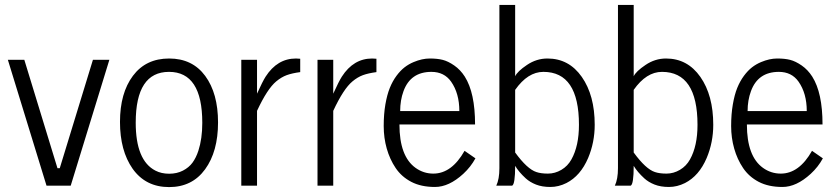

<svg xmlns="http://www.w3.org/2000/svg" viewBox="-20 -760 3428 786"><path d="M12.2 -515.1H79.6L215.3 -71.3H224.6L360.4 -515.1H427.7L269.5 0H170.4Z M672.4 5.9Q576.2 5.9 522.9 -69.3Q471.2 -143.1 471.2 -261Q471.2 -378.9 524.2 -449.7Q577.1 -520.5 672.4 -520.5Q767.6 -520.5 820.1 -449.2Q872.6 -377.9 872.6 -258.8Q872.6 -139.6 819.6 -66.9Q766.6 5.9 672.4 5.9ZM535.6 -257.8Q535.6 -103 616.2 -61.5Q640.6 -48.8 672.4 -48.8Q704.1 -48.8 728.8 -61.5Q753.4 -74.2 768.1 -94.2Q782.7 -114.3 792 -142.6Q808.1 -191.9 808.1 -257.3Q808.1 -465.8 671.9 -465.8Q535.6 -465.8 535.6 -257.8Z M967.8 0Q967.8 0 967.8 -515.1H1032.2V-376.5Q1055.2 -427.2 1067.4 -446.3Q1115.2 -520.5 1191.4 -520.5Q1197.3 -520.5 1209 -519.5V-464.8Q1175.8 -460.4 1153.8 -452.4Q1131.8 -444.3 1110.8 -426.8Q1074.2 -396.5 1032.2 -306.2V0Z M1279.8 0Q1279.8 0 1279.8 -515.1H1344.2V-376.5Q1367.2 -427.2 1379.4 -446.3Q1427.2 -520.5 1503.4 -520.5Q1509.3 -520.5 1521 -519.5V-464.8Q1487.8 -460.4 1465.8 -452.4Q1443.8 -444.3 1422.9 -426.8Q1386.2 -396.5 1344.2 -306.2V0Z M1673.3 -505.9Q1708 -520.5 1739.3 -520.5Q1770.5 -520.5 1792.5 -514.9Q1814.5 -509.3 1839.6 -491.9Q1864.7 -474.6 1882.8 -446.3Q1924.8 -379.9 1924.8 -250.5H1615.2Q1615.2 -120.1 1681.2 -72.8Q1713.9 -49.3 1753.9 -49.3Q1829.1 -49.3 1881.8 -142.6L1926.3 -111.8Q1907.2 -76.7 1876.5 -48.3Q1817.9 5.4 1760.7 5.4Q1703.6 5.4 1663.6 -15.6Q1623.5 -36.6 1599.6 -72.3Q1575.7 -107.9 1563.2 -151.9Q1550.8 -195.8 1550.8 -244.1Q1550.8 -292.5 1557.6 -332.3Q1564.5 -372.1 1575.7 -399.9Q1586.9 -427.7 1603 -449.5Q1619.1 -471.2 1636.2 -484.4Q1653.3 -497.6 1673.3 -505.9ZM1618.2 -305.2H1860.4Q1860.4 -377.9 1826.7 -425.8Q1798.3 -465.8 1746.1 -465.8Q1660.6 -465.8 1631.8 -386.7Q1618.2 -349.6 1618.2 -305.2Z M2088.9 -81.1Q2088.9 -5.9 2076.7 0H2011.7Q2024.4 -26.9 2024.4 -71.3V-739.7H2088.9V-447.8Q2098.1 -467.8 2137.2 -494.1Q2176.3 -520.5 2221.2 -520.5Q2309.1 -520.5 2361.8 -445.1Q2414.6 -369.6 2414.6 -249Q2414.6 -177.2 2387.7 -113.3Q2356.4 -40 2298.8 -10.7Q2266.6 5.4 2232.9 5.4Q2199.2 5.4 2174.3 -4.4Q2149.4 -14.2 2132.3 -29.8Q2103.5 -56.2 2088.9 -81.1ZM2088.9 -135.7Q2138.2 -67.9 2175.8 -55.7Q2194.3 -49.3 2223.1 -49.3Q2252 -49.3 2278.1 -64.7Q2304.2 -80.1 2319.3 -107.4Q2350.1 -162.6 2350.1 -249Q2350.1 -465.8 2204.6 -465.8Q2140.6 -465.8 2088.9 -392.1Z M2574.2 -81.1Q2574.2 -5.9 2562 0H2497.1Q2509.8 -26.9 2509.8 -71.3V-739.7H2574.2V-447.8Q2583.5 -467.8 2622.6 -494.1Q2661.6 -520.5 2706.5 -520.5Q2794.4 -520.5 2847.2 -445.1Q2899.9 -369.6 2899.9 -249Q2899.9 -177.2 2873 -113.3Q2841.8 -40 2784.2 -10.7Q2752 5.4 2718.3 5.4Q2684.6 5.4 2659.7 -4.4Q2634.8 -14.2 2617.7 -29.8Q2588.9 -56.2 2574.2 -81.1ZM2574.2 -135.7Q2623.5 -67.9 2661.1 -55.7Q2679.7 -49.3 2708.5 -49.3Q2737.3 -49.3 2763.4 -64.7Q2789.6 -80.1 2804.7 -107.4Q2835.4 -162.6 2835.4 -249Q2835.4 -465.8 2689.9 -465.8Q2626 -465.8 2574.2 -392.1Z M3095.7 -505.9Q3130.4 -520.5 3161.6 -520.5Q3192.9 -520.5 3214.8 -514.9Q3236.8 -509.3 3262 -491.9Q3287.1 -474.6 3305.2 -446.3Q3347.2 -379.9 3347.2 -250.5H3037.6Q3037.6 -120.1 3103.5 -72.8Q3136.2 -49.3 3176.3 -49.3Q3251.5 -49.3 3304.2 -142.6L3348.6 -111.8Q3329.6 -76.7 3298.8 -48.3Q3240.2 5.4 3183.1 5.4Q3126 5.4 3085.9 -15.6Q3045.9 -36.6 3022 -72.3Q2998 -107.9 2985.6 -151.9Q2973.1 -195.8 2973.1 -244.1Q2973.1 -292.5 2980 -332.3Q2986.8 -372.1 2998 -399.9Q3009.3 -427.7 3025.4 -449.5Q3041.5 -471.2 3058.6 -484.4Q3075.7 -497.6 3095.7 -505.9ZM3040.5 -305.2H3282.7Q3282.7 -377.9 3249 -425.8Q3220.7 -465.8 3168.5 -465.8Q3083 -465.8 3054.2 -386.7Q3040.5 -349.6 3040.5 -305.2Z"/></svg>

Font: News Cycle
Style: Regular
Weight: 500
Version: Version 0.5.2